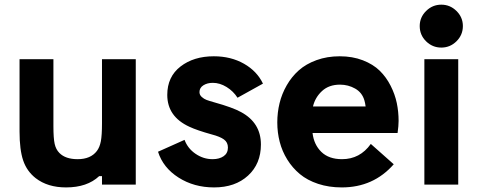

<svg xmlns="http://www.w3.org/2000/svg" viewBox="-20 -798 2080 830"><path d="M265.6 12.2Q186 12.2 134.3 -27.8Q96.2 -57.6 80.3 -104Q64.5 -150.4 64.5 -229V-542H210.9V-252.4Q210.9 -200.2 216.3 -176Q221.7 -151.9 236.8 -136.7Q263.2 -109.9 315.4 -109.9Q372.1 -109.9 398.9 -145.5Q411.1 -161.6 416 -187.5Q420.9 -213.4 420.9 -264.6V-542H566.9V0H420.9V-36.6H408.7Q356.9 12.2 265.6 12.2Z M905.3 12.2Q818.8 12.2 752 -30.3Q685.1 -72.8 663.1 -142.1L777.8 -193.4Q791.5 -156.2 825.4 -133.1Q859.4 -109.9 898.9 -109.9Q928.2 -109.9 946.8 -122.8Q965.3 -135.7 965.3 -160.2Q965.3 -182.6 948.2 -195.1Q931.2 -207.5 895.5 -216.8Q832 -234.4 798.8 -250Q703.1 -293.9 703.1 -387.7Q703.1 -466.3 760.3 -510.5Q817.4 -554.7 904.3 -554.7Q978 -554.7 1034.7 -522.5Q1091.3 -490.2 1116.7 -436.5L1006.8 -375.5Q988.8 -403.8 959.5 -421.9Q930.2 -439.9 899.9 -439.9Q876 -439.9 859.1 -429.2Q842.3 -418.5 842.3 -399.9Q842.3 -387.7 852.1 -378.9Q861.8 -370.1 873 -366Q884.3 -361.8 906.7 -355.5Q985.8 -333.5 1022 -313.5Q1107.9 -267.1 1107.9 -173.3Q1107.9 -89.8 1052.2 -38.8Q996.6 12.2 905.3 12.2Z M1703.1 -275.4Q1703.1 -253.9 1698.7 -223.1H1331.1Q1336.9 -172.9 1369.1 -141.4Q1401.4 -109.9 1458.5 -109.9Q1536.1 -109.9 1583 -175.8L1682.1 -87.9Q1594.2 12.2 1457.5 12.2Q1401.9 12.2 1355.2 -3.2Q1308.6 -18.6 1276.4 -45.4Q1244.1 -72.3 1221.9 -108.2Q1199.7 -144 1189.2 -184.6Q1178.7 -225.1 1178.7 -269Q1178.7 -311.5 1188.5 -351.8Q1198.2 -392.1 1219.5 -429.2Q1240.7 -466.3 1271.7 -493.9Q1302.7 -521.5 1348.4 -538.1Q1394 -554.7 1448.7 -554.7Q1503.9 -554.7 1548.6 -537.4Q1593.3 -520 1621.6 -492.2Q1649.9 -464.4 1668.7 -427.2Q1687.5 -390.1 1695.3 -352.5Q1703.1 -314.9 1703.1 -275.4ZM1449.7 -432.1Q1401.9 -432.1 1372.1 -404.5Q1342.3 -377 1333 -337.9H1560.5Q1558.6 -353 1555.2 -364.3Q1545.4 -397.9 1515.4 -415Q1485.4 -432.1 1449.7 -432.1Z M1794.4 -685.5Q1794.4 -723.1 1822 -750.5Q1849.6 -777.8 1887.7 -777.8Q1925.8 -777.8 1953.4 -750.5Q1981 -723.1 1981 -685.5Q1981 -647 1953.4 -619.6Q1925.8 -592.3 1887.7 -592.3Q1849.6 -592.3 1822 -619.4Q1794.4 -646.5 1794.4 -685.5ZM1814.5 0V-542H1960.9V0Z"/></svg>

Font: Acari Sans Neue Black
Style: Regular
Weight: 900
Designer: Alfredo Marco Pradil
Foundry: Alfredo Marco Pradil
Version: Version 1.045;June 16, 2019;FontCreator 11.5.0.2425 64-bit; 